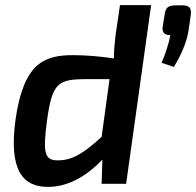

<svg xmlns="http://www.w3.org/2000/svg" viewBox="-20 -720 768 752"><path d="M433 -585C429 -551 426 -522 426 -491C375 -499 317 -504 267 -504C155 -504 73 -475 41 -253C13 -50 71 12 168 12C257 12 331 -42 381 -95L378 0H474L572 -700H450ZM695 -699H669C639 -699 629 -691 625 -664L617 -614C614 -594 625 -581 647 -583C641 -545 626 -506 613 -474L661 -458C686 -498 713 -556 719 -604L727 -660C731 -688 722 -699 695 -699ZM164 -247C184 -394 206 -410 317 -410H409L378 -184C310 -122 265 -92 208 -92C155 -91 147 -119 164 -247Z"/></svg>

Font: Exo 2 Semi Bold
Style: Italic
Weight: 600
Italic angle: -8°
Designer: Natanael Gama
Version: Version 1.001;PS 001.001;hotconv 1.0.88;makeotf.lib2.5.64775